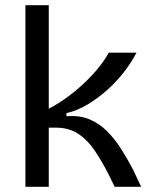

<svg xmlns="http://www.w3.org/2000/svg" viewBox="-20 -720 584 740"><path d="M78 0V-700H168V-301Q208 -322 244 -349Q280 -376 311 -406Q342 -436 364.5 -465Q387 -494 399 -517H506Q487 -480 458 -442.5Q429 -405 393 -373Q357 -341 317 -317Q277 -293 236 -284V-272Q287 -276 325 -260Q363 -244 392.5 -214.5Q422 -185 446.5 -146.5Q471 -108 493 -66L524 0H422L399 -47Q373 -98 345.5 -139Q318 -180 282 -204Q246 -228 195 -228H168V0Z"/></svg>

Font: Bricolage Grotesque 17pt
Style: Regular
Weight: 400
Version: Version 1.001;gftools[0.9.33.dev8+g029e19f]